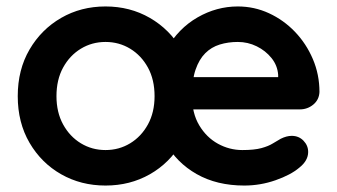

<svg xmlns="http://www.w3.org/2000/svg" viewBox="-20 -565 1045 595"><path d="M579 -267Q579 -185 542.5 -122.5Q506 -60 444.5 -25Q383 10 307 10Q231 10 169.5 -25Q108 -60 71.5 -122.5Q35 -185 35 -267Q35 -349 71.5 -411.5Q108 -474 169.5 -509.5Q231 -545 307 -545Q383 -545 444.5 -509.5Q506 -474 542.5 -411.5Q579 -349 579 -267ZM459 -267Q459 -318 438.5 -355.5Q418 -393 383.5 -414Q349 -435 307 -435Q265 -435 230.5 -414Q196 -393 175.5 -355.5Q155 -318 155 -267Q155 -217 175.5 -179.5Q196 -142 230.5 -121Q265 -100 307 -100Q349 -100 383.5 -121Q418 -142 438.5 -179.5Q459 -217 459 -267ZM737 10Q652 10 589.5 -25.5Q527 -61 493.5 -122Q460 -183 460 -260Q460 -350 496.5 -413.5Q533 -477 592 -511Q651 -545 717 -545Q768 -545 813.5 -524Q859 -503 894 -466.5Q929 -430 949.5 -382Q970 -334 970 -280Q969 -256 951 -241Q933 -226 909 -226H527L497 -326H864L842 -306V-333Q840 -362 821.5 -385Q803 -408 775.5 -421.5Q748 -435 717 -435Q687 -435 661 -427Q635 -419 616 -400Q597 -381 586 -349Q575 -317 575 -268Q575 -214 597.5 -176.5Q620 -139 655.5 -119.5Q691 -100 731 -100Q768 -100 790 -106Q812 -112 825.5 -120.5Q839 -129 850 -135Q868 -144 884 -144Q906 -144 920.5 -129Q935 -114 935 -94Q935 -67 907 -45Q881 -23 834 -6.5Q787 10 737 10Z"/></svg>

Font: Quicksand Light
Style: Bold
Weight: 700
Version: Version 3.004